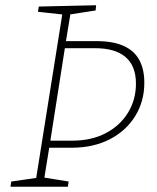

<svg xmlns="http://www.w3.org/2000/svg" viewBox="-20 -713 600 733"><path d="M20 0 23 -20 127 -35 117 -26 219 -666 225 -657 125 -668 128 -688 347 -693 345 -673 241 -657 250 -667 231 -551 223 -556H349Q411 -556 451.5 -538Q492 -520 511.5 -484.5Q531 -449 531 -397Q531 -326 496 -269.5Q461 -213 398.5 -181Q336 -149 253 -149H158L169 -156L148 -26L143 -36L242 -20L239 0ZM171 -168 163 -176H256Q329 -176 383.5 -204.5Q438 -233 468.5 -282.5Q499 -332 499 -394Q499 -461 459.5 -495Q420 -529 343 -529H219L229 -538Z"/></svg>

Font: Bitter Thin ExtraLight
Style: Italic
Weight: 250
Italic angle: -9°
Version: Version 2.002